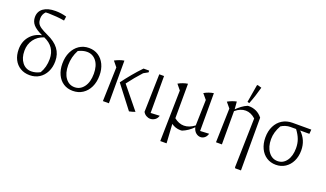

<svg xmlns="http://www.w3.org/2000/svg" viewBox="-84 -1312 3524 2077"><g transform="rotate(20 1677.5 -273.5)"><path d="M245 8Q183 8 136.5 -20Q90 -48 64.5 -98Q39 -148 39 -216Q39 -304 89.5 -365.5Q140 -427 225 -444Q148 -480 116.5 -516.5Q85 -553 85 -603Q85 -668 134.5 -704.5Q184 -741 273 -741Q306 -741 338 -736.5Q370 -732 401 -723L394 -675Q347 -683 302 -686.5Q257 -690 212 -691Q204 -691 195.5 -690.5Q187 -690 178 -690Q144 -657 144 -607Q144 -576 155 -554Q166 -532 195 -512.5Q224 -493 276 -469Q368 -428 412 -369Q456 -310 456 -229Q456 -159 429 -105.5Q402 -52 354.5 -22Q307 8 245 8ZM103 -222Q103 -139 143 -88Q183 -37 248 -37Q299 -37 348 -64Q391 -136 391 -230Q391 -372 255 -431Q184 -408 143.5 -352.5Q103 -297 103 -222Z M741 8Q679 8 633 -22Q587 -52 561.5 -106.5Q536 -161 536 -232Q536 -308 563.5 -366Q591 -424 639.5 -456.5Q688 -489 751 -489Q813 -489 859.5 -458.5Q906 -428 932 -373.5Q958 -319 958 -247Q958 -171 930.5 -113.5Q903 -56 854 -24Q805 8 741 8ZM746 -36Q811 -36 852.5 -92Q894 -148 894 -244Q894 -336 853 -389Q812 -442 744 -442Q699 -442 646 -416Q601 -332 601 -238Q601 -145 641.5 -90.5Q682 -36 746 -36Z M1087 0 1099 -392 1049 -453Q1073 -466 1101 -476.5Q1129 -487 1156 -491V0ZM1390 8 1189 -253Q1231 -310 1279 -368Q1327 -426 1380 -481H1445V-461L1393 -432Q1356 -392 1321.5 -350Q1287 -308 1253 -263L1458 -11Q1441 -5 1424.5 0Q1408 5 1390 8Z M1550 -45 1561 -481H1616V-56L1719 -61Q1710 -29 1685.5 -12Q1661 5 1632 5Q1608 5 1585.5 -8Q1563 -21 1550 -45Z M1818 194 1830 -392 1780 -453Q1833 -483 1888 -491L1887 -94Q1941 -50 2000 -50Q2060 -50 2121 -96L2129 -392L2078 -453Q2130 -483 2186 -491V-56L2288 -61Q2278 -27 2256.5 -11Q2235 5 2211 5Q2182 5 2157.5 -15.5Q2133 -36 2123 -76Q2069 -20 2002 7Q1997 8 1992 8.5Q1987 9 1981 9Q1924 9 1877 -25L1890 184V194Z M2389 0 2400 -392 2349 -453Q2373 -466 2398.5 -476Q2424 -486 2450 -491L2457 -404Q2484 -430 2513.5 -452Q2543 -474 2577 -488Q2584 -489 2592 -489Q2636 -489 2675.5 -471Q2715 -453 2747 -413V194H2681L2675 184L2689 -383Q2635 -432 2576 -432Q2514 -432 2457 -383V0ZM2582 -521 2560 -527 2594 -729 2601 -736 2648 -722Q2621 -619 2582 -521Z M3286 -231Q3286 -161 3259.5 -107Q3233 -53 3186 -22.5Q3139 8 3079 8Q3018 8 2971.5 -22Q2925 -52 2899 -106.5Q2873 -161 2873 -233Q2873 -307 2901 -363Q2929 -419 2979 -450Q3029 -481 3097 -481H3311L3307 -431H3201Q3286 -351 3286 -231ZM3088 -431Q3062 -431 3034 -422.5Q3006 -414 2984 -399Q2937 -317 2937 -236Q2937 -147 2978 -91.5Q3019 -36 3083 -36Q3146 -36 3185.5 -90.5Q3225 -145 3225 -235Q3225 -290 3208 -336Q3191 -382 3154 -431Z"/></g></svg>

Font: Piazzolla Light
Style: Regular
Weight: 300
Designer: Juan Pablo del Peral
Foundry: Huerta Tipografica
Version: Version 1.330